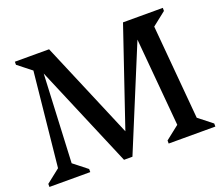

<svg xmlns="http://www.w3.org/2000/svg" viewBox="-115 -856 1175 1023"><g transform="rotate(-20 472.5 -345.0)"><path d="M424.9 0 132.8 -690H251.1L503.4 -93.7H467.8L670.3 -690H757.8L472.7 0ZM2 0V-17.4L79.2 -78.2L135.5 -627.5L142.3 -605.5L57.1 -672.6V-690H185.4L156.4 -78.2L233.6 -17.4V0ZM678.1 0V-17.4L755.3 -78.2L701.2 -690H896.1V-672.6L818.9 -611.8L865.6 -78.2L942.8 -17.4V0Z"/></g></svg>

Font: Platypi Light
Style: Regular
Weight: 300
Designer: David Sargent
Foundry: Bolt Cutter Type
Version: Version 1.200